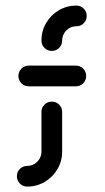

<svg xmlns="http://www.w3.org/2000/svg" viewBox="-20 -539 385 707"><path d="M170.7 -164.8Q186.7 -164.8 197.8 -153.7Q208.9 -142.6 208.9 -126.7V19.3Q208.9 54.1 191.7 83.7Q174.4 113.3 144.8 130.7Q115.2 148.1 80.4 148.1Q64.4 148.1 53.3 137Q42.2 125.9 42.2 110Q42.2 94.1 53.3 83Q64.4 71.9 80.4 71.9Q94.4 71.9 106.5 64.8Q118.5 57.8 125.6 45.6Q132.6 33.3 132.6 19.3V-126.7Q132.6 -142.6 143.7 -153.7Q154.8 -164.8 170.7 -164.8ZM47.8 -259.3Q47.8 -275.2 58.9 -286.3Q70 -297.4 85.9 -297.4H259.3Q275.2 -297.4 286.3 -286.3Q297.4 -275.2 297.4 -259.3Q297.4 -243.3 286.3 -232.2Q275.2 -221.1 259.3 -221.1H85.9Q70 -221.1 58.9 -232.2Q47.8 -243.3 47.8 -259.3ZM170.7 -351.5Q154.8 -351.5 143.7 -362.6Q132.6 -373.7 132.6 -389.6Q132.6 -424.4 149.8 -454.1Q167 -483.7 196.7 -501.1Q226.3 -518.5 261.1 -518.5Q277 -518.5 288.1 -507.4Q299.3 -496.3 299.3 -480.4Q299.3 -464.4 288.1 -453.3Q277 -442.2 261.1 -442.2Q247 -442.2 235 -435.2Q223 -428.1 215.9 -415.9Q208.9 -403.7 208.9 -389.6Q208.9 -373.7 197.8 -362.6Q186.7 -351.5 170.7 -351.5Z"/></svg>

Font: 26F Galaxy Sans
Style: Bold
Weight: 700
Designer: C₂₉H₂₅N₃O₅
Version: Version 1.100